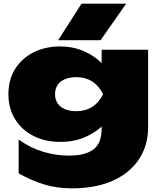

<svg xmlns="http://www.w3.org/2000/svg" viewBox="-20 -847 876 1050"><path d="M536 -147V-155Q499 -121 447 -98Q387 -71 309 -71Q227 -71 163 -103.5Q99 -136 62.5 -195Q26 -254 26 -332Q26 -411 62.5 -469.5Q99 -528 163 -560.5Q227 -593 309 -593Q371 -593 421.5 -574Q472 -555 511 -524Q524 -513 536 -502V-575H790V-153Q790 -50 739 25.5Q688 101 595 142Q502 183 374 183Q292 183 222.5 162Q153 141 82 101V-84Q144 -39 214.5 -17.5Q285 4 358 4Q444 4 490 -29Q536 -62 536 -147ZM398 -239Q448 -239 485 -263Q522 -287 544 -332Q521 -378 484 -401.5Q447 -425 398 -425Q363 -425 336.5 -414.5Q310 -404 295.5 -383Q281 -362 281 -332Q281 -303 295 -282Q309 -261 335.5 -250Q362 -239 398 -239ZM426 -827H670L530 -627H298Z"/></svg>

Font: Bounded
Style: Regular
Weight: 900
Designer: Vlad Churkin
Version: Version 1.0